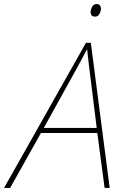

<svg xmlns="http://www.w3.org/2000/svg" viewBox="-68 -927 608 947"><path d="M-48 0 356 -716H380L473 0H448L412 -271H134L-18 0ZM148 -296H409L372 -594Q370 -614 367 -636.5Q364 -659 362 -682H360Q349 -660 336.5 -637.5Q324 -615 313 -594ZM402 -845Q379 -845 379 -867Q379 -880 386.5 -893.5Q394 -907 409 -907Q420 -907 425 -900Q430 -893 430 -885Q430 -872 422.5 -858.5Q415 -845 402 -845Z"/></svg>

Font: Noto Sans Disp Thin
Style: Italic
Weight: 100
Italic angle: -12°
Designer: Monotype Design Team
Foundry: Monotype Imaging Inc.
Version: Version 2.000;GOOG;noto-source:20170915:90ef993387c0